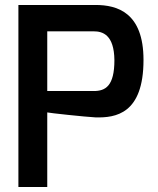

<svg xmlns="http://www.w3.org/2000/svg" viewBox="-20 -752 634 772"><path d="M170 -386V-626H357C392 -626 439 -613 440 -510C440 -406 404 -386 357 -386ZM54 0H170V-300C175 -298 324 -282 364 -280C444 -278 557 -293 557 -511C557 -702 451 -732 364 -732H54Z"/></svg>

Font: Exo
Style: Demi Bold
Weight: 600
Designer: Natanael Gama
Version: Version 1.00